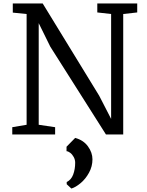

<svg xmlns="http://www.w3.org/2000/svg" viewBox="-20 -778 852 1111"><path d="M51 0ZM774 -706 693 -697V0H593L271 -508L204 -644V-56L299 -42V0H51V-42L134 -56V-697L54 -705V-758H227L554 -224L623 -90V-697L543 -706V-758H774ZM515 144Q515 185 495 221.5Q475 258 446 282Q417 306 393 313L366 288V275Q392 263 403.5 232Q415 201 415 164Q415 146 406.5 130.5Q398 115 386 106Q374 97 365 97V71L415 20Q463 33 489 69Q515 105 515 144Z"/></svg>

Font: Martel DemiBold
Style: Regular
Weight: 600
Designer: Dan Reynolds
Foundry: Dan Reynolds
Version: Version 1.001; ttfautohint (v1.1) -l 5 -r 5 -G 72 -x 0 -D la